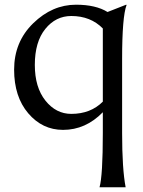

<svg xmlns="http://www.w3.org/2000/svg" viewBox="-20 -540 608 816"><path d="M518 -519Q499 -469 499 -289V25Q499 178 514 256H403Q417 206 417 25V-63Q344 12 248 12Q160 12 100 -58.5Q40 -129 40 -244Q40 -362 121 -441Q202 -520 303 -520Q387 -520 437 -489L516 -520ZM128 -264Q128 -169 173 -112.5Q218 -56 283 -56Q365 -56 417 -108V-419Q365 -472 283 -472Q217 -472 172.5 -417Q128 -362 128 -264Z"/></svg>

Font: Coconat
Style: Regular
Weight: 400
Designer: Sara Lavazza
Foundry: Collletttivo
Version: Version 1.000;Glyphs 3.2 (3217)